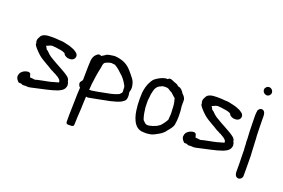

<svg xmlns="http://www.w3.org/2000/svg" viewBox="-104 -1020 2215 1502"><g transform="rotate(20 1003.0 -269.0)"><path d="M39 -79C40 -63 55 -48 63 -40C71 -37 77 -39 83 -39C86 -37 94 -36 98 -32H99C108 -32 116 -32 127 -33C149 -28 172 -37 189 -40C250 -55 316 -65 373 -86C402 -99 426 -110 431 -147V-150C430 -152 430 -154 430 -156V-157L429 -158V-164C428 -170 426 -173 422 -180C422 -197 410 -209 398 -218C374 -236 353 -246 327 -261C299 -275 272 -292 244 -308C224 -319 207 -336 191 -352H190L182 -357C181 -360 180 -362 179 -363C176 -370 172 -376 167 -383C176 -387 186 -389 195 -395C197 -395 203 -398 206 -398C210 -398 210 -399 210 -399H220C222 -399 225 -398 228 -398C232 -398 235 -397 242 -397C271 -392 299 -391 319 -380C320 -379 327 -374 327 -370V-368C337 -358 354 -347 376 -349C398 -349 418 -362 418 -387V-388C416 -410 396 -419 382 -428H381V-429C362 -437 340 -446 318 -450L304 -453C295 -456 283 -458 273 -459C266 -459 257 -460 247 -460L238 -461L228 -462C220 -462 211 -463 203 -463H180C145 -463 105 -458 94 -426C91 -420 87 -415 85 -406V-405C85 -405 84 -402 84 -398C84 -390 84 -384 88 -377V-366C94 -352 112 -332 121 -323L136 -308C154 -290 179 -273 201 -261L221 -249C234 -241 248 -235 258 -227L273 -218L277 -217L292 -209L300 -204L305 -203C313 -198 323 -193 330 -188H331C338 -185 345 -176 354 -169C356 -166 359 -162 359 -158V-157L360 -156V-149L361 -148C339 -143 322 -136 301 -131L274 -125C266 -124 257 -122 248 -120C232 -116 215 -114 199 -110C192 -109 173 -101 167 -104L166 -105H165C163 -105 161 -106 155 -106C152 -107 146 -107 142 -107H134C132 -115 128 -127 126 -133V-135C122 -139 117 -143 109 -144H108C79 -144 41 -122 40 -91C39 -89 38 -85 39 -79Z M519 -214C505 -200 517 -173 529 -166C528 -157 527 -144 527 -133C527 -127 526 -119 526 -113C525 -98 525 -83 525 -68C525 -54 524 -39 524 -24C523 -9 523 5 523 19C522 32 522 44 522 55V112C522 119 521 137 537 138C541 139 546 138 549 138H568C577 136 586 133 586 124C586 120 586 114 587 104C587 70 590 34 592 0C592 -8 592 -15 593 -22V-23C593 -54 596 -83 597 -116C604 -115 606 -115 612 -114H613L677 -126C713 -133 750 -140 788 -148L833 -160C859 -168 885 -179 900 -198V-199C906 -209 907 -221 907 -234C907 -244 905 -253 903 -264C906 -273 912 -295 909 -312C905 -335 901 -352 889 -369C874 -389 858 -409 841 -428C811 -461 777 -481 722 -489H721C716 -489 710 -490 704 -491H703C695 -491 688 -490 677 -488C663 -487 649 -484 636 -479C632 -475 626 -472 623 -470H622C621 -469 621 -468 620 -467C614 -465 605 -460 600 -455C581 -467 569 -458 558 -447C544 -436 536 -414 534 -393C532 -360 531 -328 531 -296C531 -274 530 -252 530 -229ZM602 -174C602 -178 603 -187 603 -194C604 -204 605 -211 605 -222C612 -280 618 -320 630 -372V-376C632 -385 633 -398 636 -404H637C639 -411 646 -416 653 -419C666 -423 680 -431 697 -431C702 -430 708 -430 711 -429H712C715 -429 718 -428 722 -428L726 -427C739 -418 753 -410 763 -400H764C773 -392 781 -384 789 -376H790C811 -358 827 -337 842 -311C846 -303 852 -294 852 -288C852 -282 853 -278 853 -274V-265L854 -258C854 -244 852 -239 845 -234L835 -224L825 -220C792 -205 747 -198 705 -190L675 -184C667 -182 659 -181 651 -180C639 -178 624 -175 614 -175H608C606 -175 604 -174 602 -174Z M998 -218C998 -201 999 -188 1001 -175C1006 -106 1031 -8 1112 -8C1130 -6 1147 -7 1162 -10C1183 -12 1194 -19 1210 -26V-27C1242 -43 1265 -55 1286 -86C1301 -105 1320 -123 1326 -152V-157C1328 -166 1329 -179 1330 -190C1330 -195 1331 -201 1331 -208V-226C1331 -236 1330 -246 1330 -256C1329 -267 1329 -277 1327 -287C1327 -293 1326 -299 1325 -305L1326 -310C1326 -315 1325 -319 1325 -323C1326 -330 1326 -337 1325 -347C1327 -369 1309 -386 1299 -396H1298C1289 -413 1272 -435 1248 -438H1247L1245 -439C1234 -452 1222 -454 1208 -459H1207C1200 -461 1165 -485 1151 -463H1143L1138 -464H1137C1103 -459 1077 -442 1054 -426C1044 -418 1037 -409 1031 -398C1012 -368 998 -321 998 -275C997 -257 997 -239 998 -218ZM1061 -251C1062 -260 1063 -271 1065 -283V-284C1065 -298 1068 -317 1072 -328V-329C1077 -358 1093 -382 1117 -390C1123 -393 1131 -398 1134 -398H1135C1139 -399 1143 -399 1148 -399H1163C1176 -399 1186 -393 1193 -387L1215 -375C1221 -369 1233 -359 1239 -353C1243 -349 1248 -346 1253 -341L1255 -331V-330C1261 -312 1265 -287 1265 -264V-262C1265 -250 1266 -239 1267 -228V-210C1267 -207 1266 -203 1266 -198C1265 -188 1265 -179 1264 -170V-167C1254 -147 1237 -124 1221 -107C1218 -105 1213 -102 1209 -99L1195 -90C1189 -87 1183 -86 1178 -84V-83H1177C1172 -80 1168 -79 1163 -78C1150 -74 1134 -69 1118 -71C1104 -74 1094 -87 1083 -98C1075 -119 1069 -144 1066 -171C1063 -183 1062 -199 1062 -214C1061 -228 1061 -240 1061 -251Z M1417 -79C1418 -63 1433 -48 1441 -40C1449 -37 1455 -39 1461 -39C1464 -37 1472 -36 1476 -32H1477C1486 -32 1494 -32 1505 -33C1527 -28 1550 -37 1567 -40C1628 -55 1694 -65 1751 -86C1780 -99 1804 -110 1809 -147V-150C1808 -152 1808 -154 1808 -156V-157L1807 -158V-164C1806 -170 1804 -173 1800 -180C1800 -197 1788 -209 1776 -218C1752 -236 1731 -246 1705 -261C1677 -275 1650 -292 1622 -308C1602 -319 1585 -336 1569 -352H1568L1560 -357C1559 -360 1558 -362 1557 -363C1554 -370 1550 -376 1545 -383C1554 -387 1564 -389 1573 -395C1575 -395 1581 -398 1584 -398C1588 -398 1588 -399 1588 -399H1598C1600 -399 1603 -398 1606 -398C1610 -398 1613 -397 1620 -397C1649 -392 1677 -391 1697 -380C1698 -379 1705 -374 1705 -370V-368C1715 -358 1732 -347 1754 -349C1776 -349 1796 -362 1796 -387V-388C1794 -410 1774 -419 1760 -428H1759V-429C1740 -437 1718 -446 1696 -450L1682 -453C1673 -456 1661 -458 1651 -459C1644 -459 1635 -460 1625 -460L1616 -461L1606 -462C1598 -462 1589 -463 1581 -463H1558C1523 -463 1483 -458 1472 -426C1469 -420 1465 -415 1463 -406V-405C1463 -405 1462 -402 1462 -398C1462 -390 1462 -384 1466 -377V-366C1472 -352 1490 -332 1499 -323L1514 -308C1532 -290 1557 -273 1579 -261L1599 -249C1612 -241 1626 -235 1636 -227L1651 -218L1655 -217L1670 -209L1678 -204L1683 -203C1691 -198 1701 -193 1708 -188H1709C1716 -185 1723 -176 1732 -169C1734 -166 1737 -162 1737 -158V-157L1738 -156V-149L1739 -148C1717 -143 1700 -136 1679 -131L1652 -125C1644 -124 1635 -122 1626 -120C1610 -116 1593 -114 1577 -110C1570 -109 1551 -101 1545 -104L1544 -105H1543C1541 -105 1539 -106 1533 -106C1530 -107 1524 -107 1520 -107H1512C1510 -115 1506 -127 1504 -133V-135C1500 -139 1495 -143 1487 -144H1486C1457 -144 1419 -122 1418 -91C1417 -89 1416 -85 1417 -79Z M1886 -644C1886 -625 1902 -609 1922 -609C1939 -609 1953 -624 1953 -641C1953 -660 1937 -676 1918 -676C1901 -676 1886 -661 1886 -644ZM1890 -432C1890 -385 1892 -338 1893 -291C1893 -279 1894 -267 1895 -256L1896 -241V-216C1898 -201 1899 -182 1899 -167V-166C1900 -159 1900 -154 1901 -145V-123C1902 -91 1903 -60 1903 -30V34C1903 53 1911 78 1935 78C1952 78 1967 63 1967 46V-30C1967 -62 1966 -93 1966 -123L1965 -140C1965 -145 1965 -149 1964 -156C1964 -167 1962 -185 1962 -197V-198C1961 -210 1961 -221 1960 -233C1960 -241 1959 -250 1959 -259V-260C1958 -267 1958 -276 1957 -285C1956 -329 1954 -374 1954 -418V-444C1954 -465 1949 -494 1922 -494C1912 -494 1904 -488 1900 -481C1900 -482 1895 -479 1895 -477V-476C1892 -462 1890 -447 1890 -432Z"/></g></svg>

Font: Scribbler
Style: Bd
Weight: 700
Designer: Mew Too
Foundry: Cannot Into Space Fonts
Version: Version 1.001